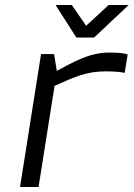

<svg xmlns="http://www.w3.org/2000/svg" viewBox="-20 -747 534 767"><path d="M202 -727 285 -597H356L494 -727H414L324 -644L267 -727ZM60 0H134L198 -404C281 -441 325 -462 405 -462C434 -462 466 -459 478 -456L490 -529C479 -535 446 -537 417 -537C335 -537 274 -499 207 -464L196 -531H144Z"/></svg>

Font: Exo
Style: Regular Italic
Weight: 400
Designer: Natanael Gama
Version: Version 1.00